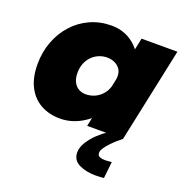

<svg xmlns="http://www.w3.org/2000/svg" viewBox="-137 -663 966 1014"><g transform="rotate(20 346.0 -155.5)"><path d="M229 13Q168 13 120.8 -13.2Q73.5 -39.5 47 -91Q20.5 -142.5 20.5 -217Q20.5 -284.5 42.5 -343.5Q64.5 -402.5 104.8 -447.2Q145 -492 200 -517Q255 -542 320.5 -542Q374 -542 418.5 -517Q463 -492 489.8 -447Q516.5 -402 516.5 -342.5Q516.5 -328.5 514.2 -309.5Q512 -290.5 508 -276L436.5 -272Q438 -279 439 -286.2Q440 -293.5 440 -300Q440 -325.5 427.8 -342.2Q415.5 -359 396.2 -367.2Q377 -375.5 356 -375.5Q331 -375.5 309 -366.2Q287 -357 270.2 -340Q253.5 -323 244 -299.2Q234.5 -275.5 234.5 -246.5Q234.5 -216.5 244.5 -196Q254.5 -175.5 272.5 -164.8Q290.5 -154 313.5 -154Q340 -154 364.8 -165.2Q389.5 -176.5 407.8 -198.8Q426 -221 433 -254L501.5 -244.5Q485 -166 443.8 -108Q402.5 -50 346.5 -18.5Q290.5 13 229 13ZM580 0H378.5L491 -531H692.5ZM566 135 556 228.5Q545.5 229.5 533.8 230.2Q522 231 509 231Q455 231 416 211.8Q377 192.5 377 149Q377 120.5 395.5 91Q414 61.5 439.5 37.2Q465 13 486 0H580Q570 7.5 554.2 21.2Q538.5 35 522.8 51.5Q507 68 496.5 83.8Q486 99.5 486 111Q486 128 498.8 133Q511.5 138 529.5 138Q538.5 138 548.2 137Q558 136 566 135Z"/></g></svg>

Font: Epilogue Black
Style: Italic
Weight: 900
Italic angle: -12°
Designer: Tyler Finck
Foundry: Etcetera Type Co
Version: Version 2.111